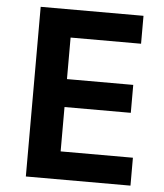

<svg xmlns="http://www.w3.org/2000/svg" viewBox="-52 -776 701 823"><g transform="rotate(5 298.0 -365.0)"><path d="M540 0H89.8V-730H532.2V-609.9H229V-431.2H514.2V-311H229V-120.1H540Z"/></g></svg>

Font: Sora SemiBold
Style: Regular
Weight: 600
Designer: Jonathan Barnbrook, Julián Moncada
Foundry: Barnbrook Fonts
Version: Version 2.000